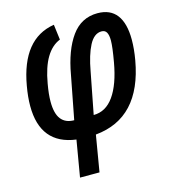

<svg xmlns="http://www.w3.org/2000/svg" viewBox="-109 -648 819 914"><g transform="rotate(-15 300.0 -190.5)"><path d="M203 -2.5Q31.5 -25 31.5 -213Q31.5 -258.5 41 -311Q79.5 -532.5 240.5 -558L250 -482.5Q208.5 -466 180.8 -419.8Q153 -373.5 139.5 -295Q130.5 -245 130.5 -208Q130.5 -149.5 152.2 -121.8Q174 -94 216.5 -94L257.5 -307Q278 -423.5 326.2 -490.5Q374.5 -557.5 454.5 -557.5Q517.5 -557.5 549 -516Q580.5 -474.5 580.5 -394Q580.5 -348 571 -294Q523 -22.5 298.5 -1.5L268.5 177H172.5ZM470.5 -311Q483.5 -384 483.5 -416Q483.5 -442 476 -455.5Q468.5 -469 451 -469Q414.5 -469 390.2 -422.8Q366 -376.5 352 -298L312.5 -94Q372.5 -94 412.2 -150Q452 -206 470.5 -311Z"/></g></svg>

Font: JuliaMono
Style: Bold Italic
Weight: 700
Italic angle: -9°
Monospace: yes
Designer: cormullion
Foundry: corm
Version: Version 0.057; ttfautohint (v1.8.4)